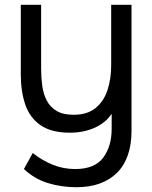

<svg xmlns="http://www.w3.org/2000/svg" viewBox="-20 -547 637 803"><path d="M299 236Q238 236 181.5 219Q125 202 80 160L117 93Q156 124 200.5 142Q245 160 294 160Q376 160 411.5 112.5Q447 65 447 -8V-71Q429 -44 401.5 -26.5Q374 -9 341 -0.5Q308 8 273 8Q195 8 150 -23Q105 -54 86 -109Q67 -164 67 -236V-527H152V-260Q152 -224 156.5 -189.5Q161 -155 175 -127.5Q189 -100 216 -83.5Q243 -67 288 -67Q345 -67 379.5 -95Q414 -123 429.5 -170Q445 -217 445 -274V-527H530V0Q530 57 515 101Q500 145 470 175Q440 205 397.5 220.5Q355 236 299 236Z"/></svg>

Font: Onest
Style: Regular
Weight: 400
Designer: Dmitri Voloshin, Andrey Kudryavtsev
Foundry: Dmitri Voloshin, Andrey Kudryavtsev
Version: Version 1.000;gftools[0.9.33]